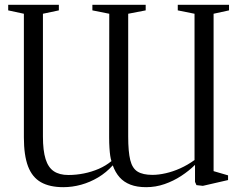

<svg xmlns="http://www.w3.org/2000/svg" viewBox="-20 -763 992 796"><path d="M929.5 -743V-720L865.5 -706V-53.5L925.5 -36V-16.5L821 7.5L794.5 4.5L788.5 -9V-79.5Q764 -55 731.5 -33.8Q699 -12.5 662.2 0.2Q625.5 13 586 13Q548 13 520.8 2.5Q493.5 -8 475.8 -28Q458 -48 447.5 -77.5Q420.5 -47.5 387 -27.5Q353.5 -7.5 316.5 2.8Q279.5 13 242.5 13Q186 13 149.8 -7.5Q113.5 -28 96.2 -73.5Q79 -119 79 -193.5V-706L14 -720V-743H224V-720L158 -706V-197Q158 -138.5 169 -103.5Q180 -68.5 203.2 -53Q226.5 -37.5 263.5 -37.5Q296 -37.5 328.2 -44Q360.5 -50.5 389.8 -63.2Q419 -76 442 -95Q439 -104 437 -117.2Q435 -130.5 433.8 -149.5Q432.5 -168.5 432.5 -194L433 -706L363 -720V-743H584V-720L511.5 -706V-196.5Q511.5 -134 520 -99.5Q528.5 -65 550.5 -51.5Q572.5 -38 612 -38Q637.5 -38 667.2 -44.8Q697 -51.5 727.5 -65.2Q758 -79 786.5 -99.5V-706L717 -720V-743Z"/></svg>

Font: Merriweather 120pt Light
Style: Regular
Weight: 300
Version: Version 2.100